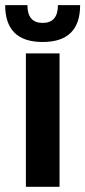

<svg xmlns="http://www.w3.org/2000/svg" viewBox="-38 -718 328 738"><path d="M190.9 -512.7V0H61.5V-512.7ZM-18.1 -698.2H67.4Q67.4 -629.9 126 -629.9Q184.6 -629.9 184.6 -698.2H270Q270 -556.6 126 -556.6Q-18.1 -556.6 -18.1 -698.2Z"/></svg>

Font: Voltera
Style: Bold
Weight: 700
Designer: Bernd Montag
Version: Version 1.301